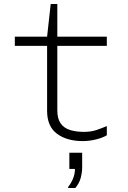

<svg xmlns="http://www.w3.org/2000/svg" viewBox="-20 -694 640 958"><path d="M393 10Q314 10 264.5 -26.5Q215 -63 215 -141V-465H54V-511H215L233 -674H266V-511H513V-465H266V-143Q266 -102 282.5 -78.5Q299 -55 329 -45.5Q359 -36 399 -36Q434 -36 462 -45.5Q490 -55 513 -65V-19Q491 -6 458 2Q425 10 393 10ZM320 244V239Q335 220 344.5 197Q354 174 354 149H326V68H390V140Q390 165 383 192.5Q376 220 356 244Z"/></svg>

Font: Chivo Mono Medium Thin
Style: Regular
Weight: 250
Monospace: yes
Version: Version 1.008